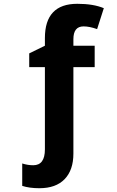

<svg xmlns="http://www.w3.org/2000/svg" viewBox="-20 -744 612 1004"><path d="M214.8 -544.9Q214.8 -724.1 384.3 -724.1Q468.3 -724.1 522.9 -701.2L487.8 -591.8Q447.8 -606 417 -606Q363.8 -606 363.8 -539.1V-504.9H475.1V-393.1H363.8V59.1Q363.8 145.5 317.9 192.9Q272 240.2 186 240.2Q133.8 240.2 96.2 228V110.8Q125 120.1 153.8 120.1Q214.8 120.1 214.8 37.1V-393.1H132.8V-464.8L214.8 -504.9Z"/></svg>

Font: NotoSans-Bold
Style: Bold
Weight: 700
Designer: Monotype Design team
Foundry: Monotype Imaging Inc.
Version: Version 1.04